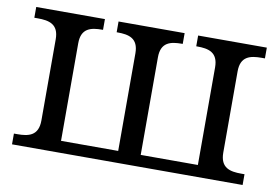

<svg xmlns="http://www.w3.org/2000/svg" viewBox="-63 -637 1071 738"><g transform="rotate(10 473.0 -268.0)"><path d="M22.9 0H922.9V-42H910.2C866.7 -42 828.1 -49.8 828.1 -109.9V-426.8C828.1 -485.8 865.7 -494.1 910.2 -494.1H922.9V-536.1H654.8V-494.1H658.2C702.6 -494.1 740.2 -485.8 740.2 -426.8V-45.9H517.1V-426.8C517.1 -485.8 554.7 -494.1 599.1 -494.1H602.1V-536.1H344.2V-494.1H347.2C391.6 -494.1 429.2 -485.8 429.2 -426.8V-45.9H206.1V-426.8C206.1 -485.8 243.7 -494.1 288.1 -494.1H291V-536.1H22.9V-494.1H36.1C80.6 -494.1 118.2 -485.8 118.2 -426.8V-109.9C118.2 -49.8 79.6 -42 36.1 -42H22.9Z"/></g></svg>

Font: The Erased English
Style: Regular
Weight: 400
Designer: Monotype Design team + ligartures altered by 180 Amsterdam
Foundry: Monotype Imaging Inc.
Version: Version 1.030;Glyphs 3.1.2 (3151)